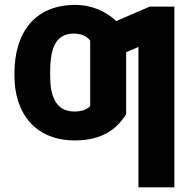

<svg xmlns="http://www.w3.org/2000/svg" viewBox="-20 -573 783 797"><path d="M289.1 -110.1C209.9 -110.1 188.2 -176.5 188.2 -257.8V-270.6C188.2 -359 203.5 -433.6 286.2 -433.6C318.2 -433.6 339.1 -423.3 354.4 -404.8V-132.1C339.1 -117.5 317.8 -110.1 289.1 -110.1ZM40.1 -257.8C39.8 -106.9 123.6 9.9 290.1 9.9C406.6 9.9 466.6 -39.1 503.6 -99.1V-356.2L554.7 -378.2V204.5H703.8V-545.5H601.6L480.8 -493.6L462.7 -485.4C422.2 -523.8 364.3 -552.6 291.9 -552.6C122.5 -552.6 40.1 -435 40.1 -270.6Z"/></svg>

Font: Margiela Sans
Style: Bold
Weight: 700
Designer: Stefan Endress, Andreas Faust
Version: Version 1.100;FEAKit 1.0